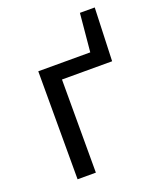

<svg xmlns="http://www.w3.org/2000/svg" viewBox="-126 -735 667 812"><g transform="rotate(-20 208.0 -329.0)"><path d="M82 0V-486.1H316L332 -658.1H398.7L390 -419.1H164.3V0Z"/></g></svg>

Font: Source Sans 3 VF
Style: Regular
Weight: 200
Designer: Paul D. Hunt
Foundry: Adobe
Version: Version 3.046;hotconv 1.0.118;makeotfexe 2.5.65603